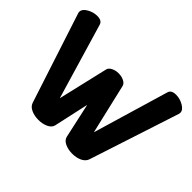

<svg xmlns="http://www.w3.org/2000/svg" viewBox="-154 -977 1228 1228"><g transform="rotate(45 460.0 -362.5)"><path d="M915 -656 716 -46Q707 -21 678.5 -7.5Q650 6 613 6Q576 6 547 -7.5Q518 -21 512 -46L460 -283L408 -46Q402 -21 373 -7.5Q344 6 307 6Q270 6 241 -7.5Q212 -21 204 -46L5 -656Q3 -662 3 -669Q3 -693 35.5 -712Q68 -731 104 -731Q146 -731 154 -702L306 -189L385 -527Q389 -546 411 -557Q433 -568 460 -568Q487 -568 509 -557Q531 -546 535 -527L614 -189L766 -702Q774 -731 816 -731Q852 -731 884.5 -712Q917 -693 917 -669Q917 -662 915 -656Z"/></g></svg>

Font: Dosis
Style: ExtraBold
Weight: 800
Designer: EdgarTolentino, PabloImpallari, IginoMarini
Foundry: EdgarTolentino, PabloImpallari, IginoMarini
Version: Version 1.007